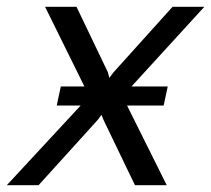

<svg xmlns="http://www.w3.org/2000/svg" viewBox="-67 -542 618 562"><path d="M99 -233 111 -289H180L65 -522H157L249 -330L253 -314L265 -330L438 -522H531L318 -289H424L412 -233H305L421 0H328L236 -191L230 -206L219 -191L46 0H-47L169 -233Z"/></svg>

Font: Raleway Medium
Style: Italic
Weight: 500
Italic angle: -12°
Designer: Matt McInerney, Pablo Impallari, Rodrigo Fuenzalida
Foundry: Matt McInerney, Pablo Impallari, Rodrigo Fuenzalida
Version: Version 4.026